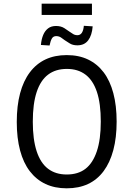

<svg xmlns="http://www.w3.org/2000/svg" viewBox="-20 -1013 725 1042"><path d="M342 9Q277 9 227 -14.5Q177 -38 142 -83.5Q107 -129 89 -196.5Q71 -264 71 -351Q71 -439 89 -506.5Q107 -574 142 -620.5Q177 -667 227 -690.5Q277 -714 342 -714Q408 -714 458 -690Q508 -666 542.5 -620.5Q577 -575 595 -507.5Q613 -440 613 -353Q613 -266 595 -198.5Q577 -131 542.5 -84.5Q508 -38 458 -14.5Q408 9 342 9ZM342 -66Q404 -66 444 -97Q484 -128 505.5 -192Q527 -256 527 -353Q527 -451 506 -514Q485 -577 444 -608Q403 -639 343 -639Q282 -639 241 -608Q200 -577 179 -513.5Q158 -450 158 -352Q158 -256 179 -192Q200 -128 241 -97Q282 -66 342 -66ZM206 -932V-993H479V-932ZM400 -767Q374 -767 357.5 -778Q341 -789 331 -795Q325 -799 313 -808Q301 -817 285 -817Q269 -817 261.5 -804Q254 -791 249 -766L202 -769Q205 -801 214.5 -823.5Q224 -846 241 -859Q258 -872 284 -872Q311 -872 329.5 -860Q348 -848 356 -842Q362 -839 373.5 -830.5Q385 -822 400 -822Q416 -822 424.5 -835.5Q433 -849 435 -873L483 -870Q479 -821 458.5 -794Q438 -767 400 -767Z"/></svg>

Font: Nunito Sans 7pt Condensed
Style: Regular
Weight: 400
Width: 3
Designer: Vernon Adams
Foundry: Vernon Adams
Version: Version 3.101;gftools[0.9.27]